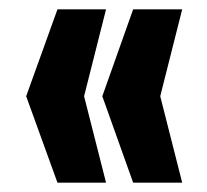

<svg xmlns="http://www.w3.org/2000/svg" viewBox="-20 -530 444 411"><path d="M103 -139 36 -324 103 -510H207L160 -324L207 -139ZM265 -139 199 -324 265 -510H370L323 -324L370 -139Z"/></svg>

Font: Saira ExtraCondensed Black
Style: Regular
Weight: 900
Width: 2
Designer: Hector Gatti with collaboration of the Omnibus-Type team
Foundry: Omnibus-Type
Version: Version 1.101